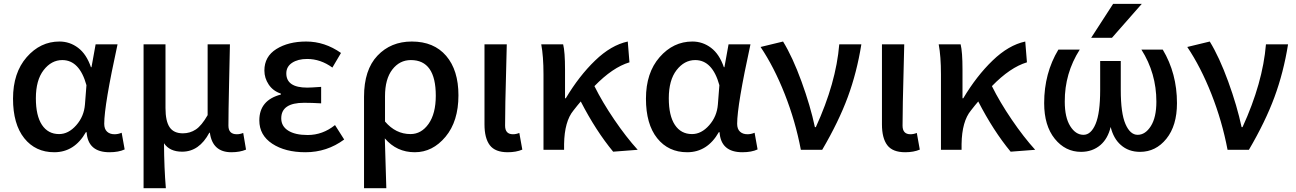

<svg xmlns="http://www.w3.org/2000/svg" viewBox="-20 -781 6756 1001"><path d="M262.7 12.7Q165 12.7 106.4 -60.5Q47.9 -133.8 47.9 -266.6Q47.9 -401.4 119.1 -482.9Q190.4 -564.5 290 -564.5Q343.8 -564.5 387.2 -531.7Q430.7 -499 454.1 -430.7H457L478.5 -549.8H592.8Q523.4 -232.4 523.4 -135.7Q523.4 -108.4 538.1 -94.7Q552.7 -81.1 577.1 -81.1Q595.7 -81.1 614.3 -88.9L629.9 -2Q598.6 12.7 550.8 12.7Q438.5 12.7 431.6 -91.8H427.7Q368.2 12.7 262.7 12.7ZM288.1 -82Q336.9 -82 377.4 -127.9Q418 -173.8 422.9 -236.3L430.7 -336.9Q394.5 -467.8 304.7 -467.8Q248 -467.8 207.5 -415.5Q167 -363.3 167 -268.6Q167 -177.7 198.7 -129.9Q230.5 -82 288.1 -82Z M728.5 200.2V-549.8H842.8V-217.8Q842.8 -149.4 864.3 -117.7Q885.7 -85.9 933.6 -85.9Q970.7 -85.9 1001 -106Q1031.2 -126 1062.5 -180.7V-549.8H1178.7Q1177.7 -497.1 1174.3 -345.2Q1170.9 -193.4 1170.9 -126Q1170.9 -81.1 1214.8 -81.1Q1231.4 -81.1 1248 -87.9L1262.7 -1Q1230.5 12.7 1186.5 12.7Q1087.9 12.7 1074.2 -88.9H1071.3Q1018.6 9.8 929.7 9.8Q864.3 9.8 835 -34.2Q835.9 97.7 844.7 200.2Z M1572.3 12.7Q1466.8 12.7 1399.4 -31.7Q1332 -76.2 1332 -153.3Q1332 -258.8 1444.3 -288.1V-293Q1403.3 -306.6 1380.9 -340.3Q1358.4 -374 1358.4 -413.1Q1358.4 -486.3 1420.9 -525.4Q1483.4 -564.5 1576.2 -564.5Q1672.9 -564.5 1757.8 -504.9L1712.9 -428.7Q1651.4 -473.6 1581.1 -473.6Q1533.2 -473.6 1502.9 -453.6Q1472.7 -433.6 1472.7 -398.4Q1472.7 -324.2 1582 -324.2Q1599.6 -324.2 1654.3 -328.1V-242.2Q1606.4 -245.1 1565.4 -245.1Q1446.3 -245.1 1446.3 -164.1Q1446.3 -123 1482.4 -100.1Q1518.6 -77.1 1584 -77.1Q1662.1 -77.1 1726.6 -128.9L1774.4 -53.7Q1684.6 12.7 1572.3 12.7Z M1877.9 200.2V-276.4Q1877.9 -417 1947.8 -490.7Q2017.6 -564.5 2127 -564.5Q2242.2 -564.5 2306.2 -489.7Q2370.1 -415 2370.1 -284.2Q2370.1 -148.4 2302.7 -67.9Q2235.4 12.7 2142.6 12.7Q2047.9 12.7 1986.3 -59.6Q1993.2 177.7 1994.1 200.2ZM2120.1 -82Q2176.8 -82 2214.4 -135.3Q2252 -188.5 2252 -282.2Q2252 -467.8 2122.1 -467.8Q2063.5 -467.8 2025.4 -418.5Q1987.3 -369.1 1987.3 -279.3V-147.5Q2043 -82 2120.1 -82Z M2627 12.7Q2561.5 12.7 2533.7 -23.9Q2505.9 -60.5 2505.9 -132.8V-549.8H2622.1Q2621.1 -502 2618.7 -411.1Q2616.2 -320.3 2614.7 -250Q2613.3 -179.7 2613.3 -126Q2613.3 -81.1 2654.3 -81.1Q2670.9 -81.1 2687.5 -87.9L2703.1 -1Q2670.9 12.7 2627 12.7Z M3304.7 0 3176.8 9.8Q3086.9 -98.6 3007.8 -252Q3003.9 -247.1 2990.2 -231Q2976.6 -214.8 2969.7 -205.1Q2922.9 -148.4 2920.9 -30.3V0H2813.5V-393.6Q2813.5 -487.3 2801.8 -549.8H2916Q2925.8 -510.7 2925.8 -418.9V-268.6H2929.7Q2999 -384.8 3082.5 -465.3Q3166 -545.9 3252.9 -564.5L3261.7 -456.1Q3173.8 -429.7 3079.1 -332Q3120.1 -249 3182.6 -157.2Q3245.1 -65.4 3304.7 0Z M3562.5 12.7Q3464.8 12.7 3406.2 -60.5Q3347.7 -133.8 3347.7 -266.6Q3347.7 -401.4 3418.9 -482.9Q3490.2 -564.5 3589.8 -564.5Q3643.6 -564.5 3687 -531.7Q3730.5 -499 3753.9 -430.7H3756.8L3778.3 -549.8H3892.6Q3823.2 -232.4 3823.2 -135.7Q3823.2 -108.4 3837.9 -94.7Q3852.5 -81.1 3877 -81.1Q3895.5 -81.1 3914.1 -88.9L3929.7 -2Q3898.4 12.7 3850.6 12.7Q3738.3 12.7 3731.4 -91.8H3727.5Q3668 12.7 3562.5 12.7ZM3587.9 -82Q3636.7 -82 3677.2 -127.9Q3717.8 -173.8 3722.7 -236.3L3730.5 -336.9Q3694.3 -467.8 3604.5 -467.8Q3547.9 -467.8 3507.3 -415.5Q3466.8 -363.3 3466.8 -268.6Q3466.8 -177.7 3498.5 -129.9Q3530.3 -82 3587.9 -82Z M4266.6 0H4155.3Q4127 -149.4 4071.3 -290.5Q4015.6 -431.6 3945.3 -536.1L4062.5 -564.5Q4112.3 -483.4 4158.7 -356Q4205.1 -228.5 4228.5 -118.2H4233.4Q4338.9 -348.6 4355.5 -549.8H4470.7Q4447.3 -403.3 4399.9 -274.9Q4352.5 -146.5 4266.6 0Z M4699.2 12.7Q4633.8 12.7 4606 -23.9Q4578.1 -60.5 4578.1 -132.8V-549.8H4694.3Q4693.4 -502 4690.9 -411.1Q4688.5 -320.3 4687 -250Q4685.5 -179.7 4685.5 -126Q4685.5 -81.1 4726.6 -81.1Q4743.2 -81.1 4759.8 -87.9L4775.4 -1Q4743.2 12.7 4699.2 12.7Z M5377 0 5249 9.8Q5159.2 -98.6 5080.1 -252Q5076.2 -247.1 5062.5 -231Q5048.8 -214.8 5042 -205.1Q4995.1 -148.4 4993.2 -30.3V0H4885.7V-393.6Q4885.7 -487.3 4874 -549.8H4988.3Q4998 -510.7 4998 -418.9V-268.6H5002Q5071.3 -384.8 5154.8 -465.3Q5238.3 -545.9 5325.2 -564.5L5334 -456.1Q5246.1 -429.7 5151.4 -332Q5192.4 -249 5254.9 -157.2Q5317.4 -65.4 5377 0Z M5923.8 10.7Q5863.3 10.7 5823.2 -25.4Q5785.2 -58.6 5770.5 -119.1Q5755.9 -58.6 5717.8 -25.4Q5675.8 10.7 5616.2 10.7Q5534.2 10.7 5479 -57.6Q5423.8 -126 5423.8 -243.2Q5423.8 -399.4 5498 -522.5H5609.4Q5530.3 -398.4 5531.2 -251Q5531.2 -168.9 5559.6 -123.5Q5587.9 -78.1 5628.9 -78.1Q5668 -78.1 5691.9 -134.8Q5715.8 -191.4 5715.8 -311.5V-462.9H5823.2V-311.5Q5823.2 -190.4 5847.7 -134.3Q5872.1 -78.1 5911.1 -78.1Q5951.2 -78.1 5980 -123.5Q6008.8 -168.9 6008.8 -251Q6008.8 -399.4 5930.7 -522.5H6042Q6116.2 -398.4 6116.2 -243.2Q6116.2 -126 6061 -57.6Q6005.9 10.7 5923.8 10.7ZM5932.6 -760.7 5777.3 -584H5668.9L5783.2 -760.7Z M6491.2 0H6379.9Q6351.6 -149.4 6295.9 -290.5Q6240.2 -431.6 6169.9 -536.1L6287.1 -564.5Q6336.9 -483.4 6383.3 -356Q6429.7 -228.5 6453.1 -118.2H6458Q6563.5 -348.6 6580.1 -549.8H6695.3Q6671.9 -403.3 6624.5 -274.9Q6577.1 -146.5 6491.2 0Z"/></svg>

Font: Gen Shin Gothic Medium
Style: Regular
Weight: 500
Designer: [Source Han Sans]
Ryoko NISHIZUKA  (kana & ideographs); Paul D. Hunt (Latin, Greek & Cyrillic); Wenlong ZHANG  (bopomofo
Version: Version 1.002.20150607